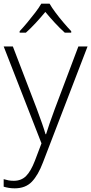

<svg xmlns="http://www.w3.org/2000/svg" viewBox="-20 -784 497 1046"><path d="M0 -531H50L180 -192Q197 -146 209 -112Q221 -78 228 -53H231Q238 -76 250 -111Q262 -146 278 -189L407 -531H457L214 101Q188 170 153.5 206Q119 242 60 242Q43 242 28 239.5Q13 237 0 233V192Q13 196 26 198.5Q39 201 55 201Q96 201 122 175Q148 149 170 92L206 -3ZM250 -764Q262 -743 282.5 -715.5Q303 -688 326 -661Q349 -634 368 -614V-606H333Q306 -630 278 -660.5Q250 -691 227 -719Q204 -691 176 -660.5Q148 -630 121 -606H87V-614Q106 -634 128.5 -661Q151 -688 172 -715.5Q193 -743 205 -764Z"/></svg>

Font: Noto Sans Thaana ExtraLight
Style: Regular
Weight: 200
Designer: David Williams
Foundry: Google Inc.
Version: Version 3.001; ttfautohint (v1.8.4.7-5d5b)